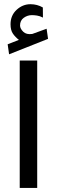

<svg xmlns="http://www.w3.org/2000/svg" viewBox="-20 -898 272 917"><path d="M70.3 -707.5Q53.7 -720.2 42 -736.8Q30.3 -753.4 30.3 -782.2Q30.3 -824.2 59.3 -851.1Q88.4 -877.9 125.5 -877.9Q157.7 -877.9 184.6 -862.3L185.1 -814Q169.9 -821.8 156.7 -823.7Q143.6 -825.7 132.3 -825.7Q111.3 -825.7 93.5 -813Q75.7 -800.3 75.7 -775.9Q76.2 -760.7 91.1 -746.3Q106 -731.9 133.3 -735.8Q134.3 -735.8 135.5 -736.3Q136.7 -736.8 138.2 -737.3L202.6 -760.7L209.5 -712.4L23.4 -638.7L16.6 -686.5ZM157.7 -608.9V-0.5H74.2V-608.9Z"/></svg>

Font: Vazirmatn RD
Style: Regular
Weight: 400
Designer: Saber Rastikerdar
Foundry: Saber Rastikerdar
Version: Version 32.102